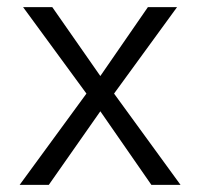

<svg xmlns="http://www.w3.org/2000/svg" viewBox="-20 -520 562 540"><path d="M223.1 -256.8 44.9 -500H127L262.2 -306.2L396 -500H478L300.8 -256.8L487.8 0H405.8L262.2 -207L117.2 0H35.2Z"/></svg>

Font: LT Superior
Style: Regular
Weight: 400
Designer: Daniel Lyons
Foundry: LyonsType
Version: Version 1.000